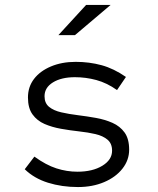

<svg xmlns="http://www.w3.org/2000/svg" viewBox="-20 -746 640 776"><path d="M295 10Q230 10 174 -7.5Q118 -25 80 -62L119 -113Q166 -79 208 -65.5Q250 -52 293 -52Q354 -52 393.5 -76Q433 -100 433 -137Q433 -166 414.5 -181.5Q396 -197 366 -204Q336 -211 299.5 -215Q263 -219 226.5 -225.5Q190 -232 160 -245Q130 -258 111.5 -283.5Q93 -309 93 -352Q93 -395 117.5 -427Q142 -459 186 -477.5Q230 -496 286 -496Q341 -496 390.5 -482.5Q440 -469 489 -435L453 -382Q412 -411 369.5 -422.5Q327 -434 283 -434Q228 -434 194 -413Q160 -392 160 -357Q160 -329 178.5 -314Q197 -299 227.5 -292Q258 -285 294.5 -280.5Q331 -276 367.5 -269.5Q404 -263 434.5 -249.5Q465 -236 483.5 -210.5Q502 -185 502 -141Q502 -99 475 -64.5Q448 -30 401 -10Q354 10 295 10ZM216 -604 328 -726H427L283 -604Z"/></svg>

Font: Red Hat Mono
Style: Regular
Weight: 400
Designer: Pentagram, MCKL
Foundry: Pentagram, MCKL
Version: Version 1.023